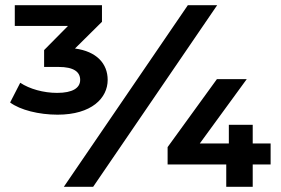

<svg xmlns="http://www.w3.org/2000/svg" viewBox="-20 -720 1083 740"><path d="M202 -278C333 -278 395 -342 395 -412C395 -475 352 -522 269 -533L373 -636V-700H37V-620H242L150 -527V-462H206C264 -462 289 -443 289 -412C289 -381 260 -362 200 -362C148 -362 94 -377 58 -401L19 -325C58 -296 130 -278 202 -278ZM817 -700H704L226 0H339ZM1023 -86V-167H954V-239H862V-167H750L931 -415H816L626 -153V-86H852V0H954V-86Z"/></svg>

Font: Montserrat-Alt1
Style: Bold
Weight: 700
Designer: Differentunic
Foundry: Differentunic
Version: Version 7.222